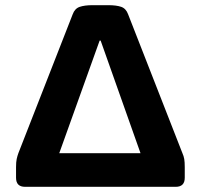

<svg xmlns="http://www.w3.org/2000/svg" viewBox="-20 -722 775 742"><path d="M77 0Q42 0 42 -35V-76Q42 -96 44.5 -107.5Q47 -119 51 -130L261 -667Q269 -689 288 -695.5Q307 -702 338 -702H398Q430 -702 448.5 -695.5Q467 -689 475 -667L685 -130Q690 -119 692 -107.5Q694 -96 694 -76V-35Q694 0 659 0ZM365 -565 209 -130H523L369 -565Z"/></svg>

Font: Asap Expanded
Style: Bold
Weight: 700
Width: 7
Designer: Pablo Cosgaya
Foundry: Omnibus-Type
Version: Version 3.001; ttfautohint (v1.8.4.7-5d5b)